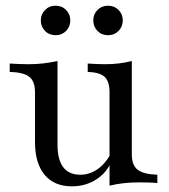

<svg xmlns="http://www.w3.org/2000/svg" viewBox="-20 -636 588 667"><path d="M229.8 11.3Q168.5 11.3 135.1 -28.6Q101.6 -68.5 101.6 -142.7V-315.3Q101.6 -353.2 81.9 -369Q62.1 -384.7 13.7 -386.3V-415.3Q26.6 -414.5 44 -413.7Q61.3 -412.9 79 -412.9Q105.6 -412.9 130.2 -415.7Q154.8 -418.5 179.8 -424.2V-133.1Q179.8 -81.5 199.6 -55.2Q219.4 -29 258.9 -29Q290.3 -29 317.3 -47.2Q344.4 -65.3 364.5 -100.8L363.7 -67.7Q345.2 -30.6 309.7 -9.7Q274.2 11.3 229.8 11.3ZM360.5 8.9V-315.3Q360.5 -353.2 343.5 -369Q326.6 -384.7 284.7 -386.3V-415.3Q297.6 -414.5 313.3 -413.7Q329 -412.9 344.4 -412.9Q370.2 -412.9 393.1 -415.7Q416.1 -418.5 437.9 -424.2V-100Q437.9 -62.1 458.1 -46.4Q478.2 -30.6 526.6 -29V0Q512.9 -1.6 495.6 -2Q478.2 -2.4 461.3 -2.4Q434.7 -2.4 409.7 0.4Q384.7 3.2 360.5 8.9ZM355.6 -513.7Q333.1 -513.7 318.5 -528.6Q304 -543.5 304 -565.3Q304 -586.3 318.5 -601.2Q333.1 -616.1 355.6 -616.1Q377.4 -616.1 391.9 -601.2Q406.5 -586.3 406.5 -565.3Q406.5 -543.5 391.9 -528.6Q377.4 -513.7 355.6 -513.7ZM173.4 -513.7Q150.8 -513.7 136.3 -528.6Q121.8 -543.5 121.8 -565.3Q121.8 -586.3 136.3 -601.2Q150.8 -616.1 173.4 -616.1Q195.2 -616.1 209.7 -601.2Q224.2 -586.3 224.2 -565.3Q224.2 -543.5 209.7 -528.6Q195.2 -513.7 173.4 -513.7Z"/></svg>

Font: Playfair
Style: Regular
Weight: 400
Designer: Claus Eggers Sørensen
Foundry: Claus Eggers Sørensen
Version: Version 2.001;gftools[0.9.30]